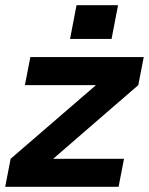

<svg xmlns="http://www.w3.org/2000/svg" viewBox="-22 -720 574 740"><path d="M-2 0H435L456 -108H183L511 -392L532 -500H95L74 -392H348L19 -108ZM248 -570H408L433 -700H273Z"/></svg>

Font: Uncut Sans
Style: Bold Italic
Weight: 700
Italic angle: -11°
Designer: Kasper Nordkvist
Foundry: UNCUT.wtf
Version: Version 1.304;Glyphs 3.2 (3246)